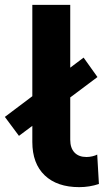

<svg xmlns="http://www.w3.org/2000/svg" viewBox="-61 -762 432 790"><path d="M72 -178V-742H228V-187Q228 -153 245.5 -134.5Q263 -116 295 -116Q307 -116 319.5 -119Q332 -122 339 -126L346 -5Q307 8 265 8Q174 8 123 -40.5Q72 -89 72 -178ZM-41 -281 283 -525 340 -445 17 -203Z"/></svg>

Font: Montserrat Alternates
Style: Bold
Weight: 700
Designer: Julieta Ulanovsky
Foundry: Julieta Ulanovsky
Version: Version 7.200